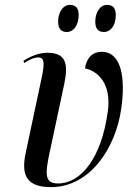

<svg xmlns="http://www.w3.org/2000/svg" viewBox="-20 -756 557 786"><path d="M406 -625C432 -625 454 -651 454 -694C454 -725 440 -736 418 -736C387 -736 370 -701 370 -668C370 -636 384 -625 406 -625ZM254 -625C280 -625 302 -651 302 -695C302 -725 288 -736 266 -736C235 -736 218 -701 218 -668C218 -636 232 -625 254 -625ZM189 10C348 10 453 -149 476 -309C495 -437 477 -544 396 -544C360 -544 334 -520 328 -476C381 -465 438 -413 421 -297C395 -110 312 -5 218 -5C162 -5 163 -41 186 -145L243 -412C260 -494 251 -540 174 -540C140 -540 105 -526 76 -507L79 -498C104 -515 124 -521 136 -521C163 -521 163 -496 150 -435L85 -129C64 -31 96 10 189 10Z"/></svg>

Font: Noto Serif Display ExtraCondensed Medium
Style: Italic
Weight: 500
Width: 2
Italic angle: -12°
Designer: Monotype Design Team
Foundry: Monotype Imaging Inc.
Version: Version 2.009